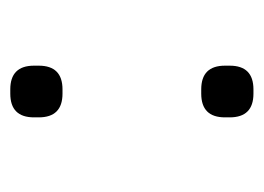

<svg xmlns="http://www.w3.org/2000/svg" viewBox="-88 -412 501 364"><g transform="rotate(90 162.0 -230.5)"><path d="M105 -407V-416Q105 -461 150 -461H158Q203 -461 203 -416V-407Q203 -362 158 -362H150Q105 -362 105 -407ZM105 -45V-54Q105 -99 150 -99H158Q203 -99 203 -54V-45Q203 0 158 0H150Q105 0 105 -45Z"/></g></svg>

Font: Krub
Style: Regular
Weight: 400
Designer: Ekaluck Peanpanawate
Foundry: Cadson Demak Co.,Ltd.
Version: Version 1.000; ttfautohint (v1.6)